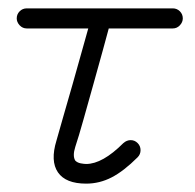

<svg xmlns="http://www.w3.org/2000/svg" viewBox="-20 -426 467 459"><path d="M186 13Q137 13 118.5 -14Q100 -41 115 -90Q121 -112 131.5 -148Q142 -184 153.5 -224.5Q165 -265 175 -301Q185 -337 191 -358H44Q34 -358 27 -365.5Q20 -373 20 -382Q20 -392 27 -399Q34 -406 44 -406H393Q403 -406 410 -399Q417 -392 417 -382Q417 -373 410 -365.5Q403 -358 393 -358H240Q236 -343 226 -306.5Q216 -270 203.5 -225.5Q191 -181 179.5 -140Q168 -99 160 -75Q153 -53 160 -42Q165 -37 173 -35.5Q181 -34 186 -34Q225 -34 275 -84Q283 -91 292.5 -91Q302 -91 309 -84Q316 -77 316 -67Q316 -57 309 -50Q276 -17 247 -2Q218 13 186 13Z"/></svg>

Font: Zen Kurenaido
Style: ARC
Weight: 400
Designer: Yoshimichi Ohira
Foundry: Positype
Version: Version 1.001